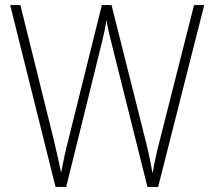

<svg xmlns="http://www.w3.org/2000/svg" viewBox="-20 -734 841 754"><path d="M782 -714H742L608 -185C595 -136 587 -98 579 -53C571 -99 564 -133 551 -185L418 -714H380L249 -187C238 -145 228 -99 220 -56C213 -90 204 -130 191 -186L60 -714H20L198 0H240L379 -563C387 -596 393 -621 398 -656C404 -618 411 -591 421 -552L559 0H601Z"/></svg>

Font: Noto Sans Devanagari UI SemiCondensed ExtraLight
Style: Regular
Weight: 200
Width: 4
Designer: Jelle Bosma - Monotype Design Team
Foundry: Monotype Imaging Inc.
Version: Version 2.004